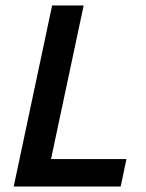

<svg xmlns="http://www.w3.org/2000/svg" viewBox="-20 -680 532 700"><path d="M166 -100H441L420 0H30L170 -660H285Z"/></svg>

Font: Quattrocento Sans
Style: Bold Italic
Weight: 700
Designer: Pablo Impallari
Foundry: Pablo Impallari, Igino Marini, Brenda Gallo
Version: Version 2.000